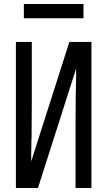

<svg xmlns="http://www.w3.org/2000/svg" viewBox="-20 -946 540 966"><path d="M60 0V-735H140V-436Q140 -353 139 -270V-260V-255L138 -240V-221L137 -176V-167V-162V-152V-147V-137V-134L329 -735H406H440V0H360V-299Q360 -382 361 -466V-475V-480L362 -495V-514L363 -559V-568V-573V-583V-588V-598V-601L171 0H94ZM100 -854V-926H400V-854Z"/></svg>

Font: Iosevka SS01
Style: Regular
Weight: 400
Monospace: yes
Designer: Belleve Invis
Foundry: Belleve Invis
Version: 2.3.3; ttfautohint (v1.8.3)